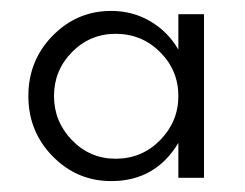

<svg xmlns="http://www.w3.org/2000/svg" viewBox="-20 -776 449 352"><path d="M307 -750V-685C294.3 -707 277.2 -724.3 255.5 -737C233.8 -749.7 210 -756 184 -756C142 -756 106.2 -740.8 76.5 -710.5C46.8 -680.2 32 -643.3 32 -600C32 -556.7 46.8 -519.8 76.5 -489.5C106.2 -459.2 142 -444 184 -444C238 -444 279 -467.3 307 -514V-450H354V-750ZM192 -485C160.7 -485 134 -496.3 112 -519C90 -541.7 79 -568.7 79 -600C79 -631.3 90 -658.2 112 -680.5C134 -702.8 160.7 -714 192 -714C224 -714 251.2 -702.8 273.5 -680.5C295.8 -658.2 307 -631.3 307 -600C307 -568.7 295.8 -541.7 273.5 -519C251.2 -496.3 224 -485 192 -485Z"/></svg>

Font: Orkney
Style: Regular
Weight: 400
Designer: Samuel Oakes and Alfredo Marco Pradil
Foundry: Alfredo Marco Pradil
Version: 1.0; ttfautohint (v1.5)